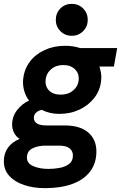

<svg xmlns="http://www.w3.org/2000/svg" viewBox="-63 -746 629 998"><path d="M172 232Q110 232 61.5 215.5Q13 199 -15 168Q-43 137 -43 92Q-43 51 -21.5 21.5Q0 -8 39 -24Q20 -36 10 -56Q0 -76 0 -98Q0 -141 26.5 -174.5Q53 -208 88 -223Q71 -245 63 -273Q55 -301 57 -331Q62 -385 91.5 -424.5Q121 -464 169 -486Q217 -508 276 -508Q318 -508 354 -496H546L529 -400H454Q459 -383 462 -366Q465 -349 463 -331Q459 -279 428.5 -239Q398 -199 350.5 -176.5Q303 -154 245 -154Q220 -154 196.5 -159.5Q173 -165 155 -175Q137 -172 125 -161Q113 -150 113 -134Q113 -94 178 -94H273Q353 -94 395.5 -57.5Q438 -21 438 41Q438 103 405 146Q372 189 312 210.5Q252 232 172 232ZM189 132Q219 132 248 126.5Q277 121 296.5 106Q316 91 316 62Q316 39 298.5 25Q281 11 244 11H172Q135 11 106 25Q77 39 77 74Q77 103 110 117.5Q143 132 189 132ZM253 -254Q291 -254 317 -275.5Q343 -297 346 -331Q349 -364 326.5 -386Q304 -408 266 -408Q228 -408 202.5 -386Q177 -364 174 -331Q171 -297 192 -275.5Q213 -254 253 -254ZM310 -560Q275 -560 251 -584Q227 -608 227 -643Q227 -678 251 -702Q275 -726 310 -726Q345 -726 369 -702Q393 -678 393 -643Q393 -608 369 -584Q345 -560 310 -560Z"/></svg>

Font: Rethink Sans
Style: Bold Italic
Weight: 700
Italic angle: -10°
Designer: The Rethink Sans project authors (Hans Thiessen). DM Sans designed by Colophon Foundry.
Foundry: Rethink Communications LLC
Version: Version 1.001